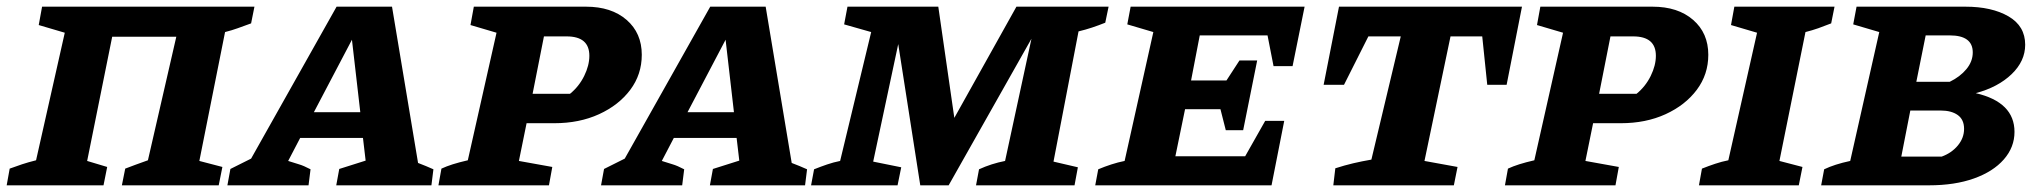

<svg xmlns="http://www.w3.org/2000/svg" viewBox="-36 -555 6111 575"><path d="M300 -445 225 -73 285 -55 274 0H-16L-7 -50Q12 -57 30 -63Q48 -69 72 -75L158 -457L80 -480L90 -535H726L716 -485Q694 -477 676 -470.5Q658 -464 638 -459L561 -73L630 -55L619 0H329L339 -50Q355 -56 369.5 -61.5Q384 -67 407 -75L492 -445Z M1216 -67Q1229 -62 1240 -57.5Q1251 -53 1262 -48L1256 0H971L980 -49L1059 -74L1051 -142H863L827 -73Q845 -67 859 -63Q873 -59 894 -48L888 0H645L654 -49L716 -80L972 -535H1138ZM904 -219H1043L1018 -436Z M1277 0 1286 -50Q1301 -57 1320 -63Q1339 -69 1365 -75L1451 -457L1373 -480L1383 -535H1719Q1795 -535 1840.5 -495.5Q1886 -456 1886 -391Q1886 -332 1851.5 -286Q1817 -240 1758 -213Q1699 -186 1624 -186H1541L1518 -73L1618 -55L1608 0ZM1661 -446H1593L1559 -274H1671Q1698 -296 1713.5 -327.5Q1729 -359 1729 -388Q1729 -446 1661 -446Z M2335 -67Q2348 -62 2359 -57.5Q2370 -53 2381 -48L2375 0H2090L2099 -49L2178 -74L2170 -142H1982L1946 -73Q1964 -67 1978 -63Q1992 -59 2013 -48L2007 0H1764L1773 -49L1835 -80L2091 -535H2257ZM2023 -219H2162L2137 -436Z M2393 0 2402 -48Q2422 -56 2441 -62.5Q2460 -69 2480 -73L2573 -459L2492 -482L2502 -535H2774L2822 -202L3008 -535H3284L3274 -487Q3254 -479 3234.5 -472.5Q3215 -466 3194 -461L3119 -71L3192 -54L3182 0H2887L2896 -48Q2933 -65 2974 -73L3053 -439L2805 0H2720L2654 -423L2579 -71L2663 -54L2652 0Z M3244 0 3253 -48Q3272 -56 3292 -62.5Q3312 -69 3332 -73L3418 -459L3340 -482L3350 -535H3871L3835 -357H3778L3760 -449H3557L3531 -314H3637L3676 -374H3729L3687 -165H3635L3619 -228H3513L3484 -87H3693L3753 -193H3810L3772 0Z M4522 -535 4476 -301H4418L4403 -446H4308L4230 -73L4329 -55L4318 0H3957L3963 -51Q3991 -60 4016.5 -66Q4042 -72 4071 -77L4159 -446H4062L3989 -301H3928L3974 -535Z M4471 0 4480 -50Q4495 -57 4514 -63Q4533 -69 4559 -75L4645 -457L4567 -480L4577 -535H4913Q4989 -535 5034.5 -495.5Q5080 -456 5080 -391Q5080 -332 5045.5 -286Q5011 -240 4952 -213Q4893 -186 4818 -186H4735L4712 -73L4812 -55L4802 0ZM4855 -446H4787L4753 -274H4865Q4892 -296 4907.5 -327.5Q4923 -359 4923 -388Q4923 -446 4855 -446Z M5052 0 5061 -50Q5081 -58 5100.5 -64.5Q5120 -71 5140 -75L5226 -457L5148 -480L5158 -535H5458L5448 -485Q5428 -477 5409.5 -470.5Q5391 -464 5371 -459L5293 -73L5362 -55L5351 0Z M5418 0 5427 -48Q5458 -63 5505 -73L5592 -459L5514 -482L5524 -535H5850Q5929 -535 5979 -506Q6029 -477 6029 -421Q6029 -372 5988.5 -333Q5948 -294 5881 -276Q5997 -249 5997 -160Q5997 -114 5965 -77.5Q5933 -41 5875.5 -20.5Q5818 0 5741 0ZM5803 -449H5731L5703 -310H5803Q5834 -325 5853 -348Q5872 -371 5872 -398Q5872 -449 5803 -449ZM5658 -86H5779Q5809 -97 5827.5 -119.5Q5846 -142 5846 -169Q5846 -197 5827 -210.5Q5808 -224 5776 -224H5685Z"/></svg>

Font: Piazzolla SC
Style: Bold Italic
Weight: 700
Italic angle: -11.3°
Designer: Juan Pablo del Peral
Foundry: Huerta Tipografica
Version: Version 1.330